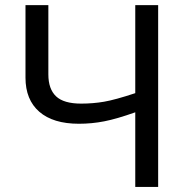

<svg xmlns="http://www.w3.org/2000/svg" viewBox="-20 -734 738 754"><path d="M601.1 0H511.2V-293Q438.5 -267.1 389.6 -257.6Q340.8 -248 290 -248Q188.5 -248 134.3 -295.2Q80.1 -342.3 80.1 -429.2V-713.9H169.9V-441.9Q169.9 -384.3 200.2 -355.7Q230.5 -327.1 298.8 -327.1Q345.2 -327.1 388.4 -334.5Q431.6 -341.8 511.2 -368.2V-713.9H601.1Z"/></svg>

Font: NotoPenekeko
Style: Regular
Weight: 400
Designer: Monotype Design team
Foundry: Monotype Imaging Inc.
Version: Version 1.04